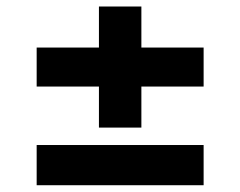

<svg xmlns="http://www.w3.org/2000/svg" viewBox="-20 -582 720 575"><path d="M89.8 -322.8H276.3V-199.9H403.4V-322.8H589.8V-439.6H403.4V-562.5H276.3V-439.6H89.8ZM89.8 -27.3H589.8V-147.7H89.8Z"/></svg>

Font: Karasuma Gothic
Style: Bold
Weight: 700
Designer: Rasmus Andersson / Ryoko Nishizuka
Foundry: Genbu
Version: Version 1.00